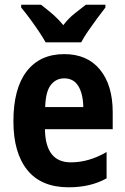

<svg xmlns="http://www.w3.org/2000/svg" viewBox="-20 -837 533 816"><path d="M253 -607Q351 -607 405 -541Q459 -475 459 -360V-288H171Q173 -147 281 -147Q358 -147 433 -191V-79Q365 -41 272 -41Q155 -41 96 -114.5Q37 -188 37 -321Q37 -461 93.5 -534Q150 -607 253 -607ZM253 -504Q218 -504 196 -476Q174 -448 172 -382H334Q333 -438 313 -471Q293 -504 253 -504ZM174 -657Q163 -677 144.5 -704.5Q126 -732 106 -759Q86 -786 70 -805V-817H154Q174 -802 200 -780Q226 -758 249 -730Q271 -759 297 -779.5Q323 -800 345 -817H428V-805Q413 -786 393 -759Q373 -732 354.5 -705Q336 -678 325 -657Z"/></svg>

Font: Noto Sans Tamil UI Condensed
Style: Bold
Weight: 700
Width: 3
Designer: Jelle Bosma - Monotype Design Team
Foundry: Monotype Imaging Inc.
Version: Version 2.004; ttfautohint (v1.8.4.7-5d5b)